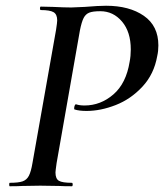

<svg xmlns="http://www.w3.org/2000/svg" viewBox="-20 -648 571 668"><path d="M14 -12Q44 -12 58.5 -17Q73 -22 80.5 -36.5Q88 -51 93 -81L175 -544Q179 -570 179 -577Q179 -598 166.5 -605.5Q154 -613 122 -613Q119 -613 119 -619Q119 -625 122 -625L164 -624Q204 -622 228 -622Q239 -622 275 -624Q323 -628 349 -628Q430 -628 480.5 -593Q531 -558 531 -490Q531 -470 527 -453Q516 -390 475.5 -346.5Q435 -303 382.5 -282.5Q330 -262 281 -262Q256 -262 240 -267Q238 -267 238 -271Q238 -276 240 -281Q242 -286 245 -285Q257 -281 274 -281Q330 -281 374.5 -319.5Q419 -358 431 -433Q435 -453 435 -476Q435 -537 404.5 -573Q374 -609 329 -609Q303 -609 290.5 -604Q278 -599 271 -585.5Q264 -572 258 -542L177 -81Q173 -53 173 -48Q173 -26 185 -19Q197 -12 230 -12Q233 -12 233 -6Q233 0 230 0Q202 0 186 -1L120 -2L58 -1Q42 0 14 0Q12 0 12 -6Q12 -12 14 -12Z"/></svg>

Font: Cormorant Garamond SemiBold
Style: Italic
Weight: 600
Italic angle: -10°
Designer: Christian Thalmann (Catharsis Fonts)
Foundry: Catharsis Fonts
Version: Version 4.000